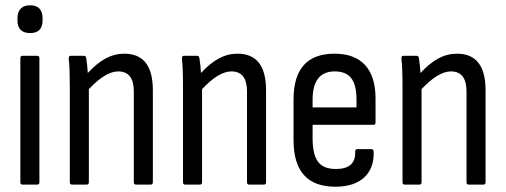

<svg xmlns="http://www.w3.org/2000/svg" viewBox="-20 -698 1913 726"><path d="M65 0Q57 0 57 -9V-478Q57 -487 65 -487H121Q129 -487 129 -478V-9Q129 0 121 0ZM94 -573Q46 -573 46 -621V-630Q46 -652 58 -665Q70 -678 94 -678Q118 -678 129.5 -665Q141 -652 141 -630V-621Q141 -573 94 -573Z M252 0Q244 0 244 -9V-366Q244 -403 243 -431.5Q242 -460 240 -475Q239 -487 247 -487H297Q305 -487 306 -478Q308 -467 309.5 -452Q311 -437 312 -422Q346 -459 379.5 -477Q413 -495 450 -495Q558 -495 558 -357V-9Q558 0 550 0H494Q486 0 486 -9V-352Q486 -428 427 -428Q379 -428 316 -361V-9Q316 0 308 0Z M680 0Q672 0 672 -9V-366Q672 -403 671 -431.5Q670 -460 668 -475Q667 -487 675 -487H725Q733 -487 734 -478Q736 -467 737.5 -452Q739 -437 740 -422Q774 -459 807.5 -477Q841 -495 878 -495Q986 -495 986 -357V-9Q986 0 978 0H922Q914 0 914 -9V-352Q914 -428 855 -428Q807 -428 744 -361V-9Q744 0 736 0Z M1248 8Q1090 8 1090 -168V-322Q1090 -495 1245 -495Q1321 -495 1360.5 -452Q1400 -409 1400 -325V-235Q1400 -226 1392 -226H1162V-176Q1162 -114 1182.5 -86.5Q1203 -59 1250 -59Q1325 -59 1323 -123Q1322 -134 1331 -134H1385Q1392 -134 1393 -125Q1395 -62 1357 -27Q1319 8 1248 8ZM1162 -292H1328V-321Q1328 -377 1308 -402.5Q1288 -428 1246 -428Q1162 -428 1162 -321Z M1510 0Q1502 0 1502 -9V-366Q1502 -403 1501 -431.5Q1500 -460 1498 -475Q1497 -487 1505 -487H1555Q1563 -487 1564 -478Q1566 -467 1567.5 -452Q1569 -437 1570 -422Q1604 -459 1637.5 -477Q1671 -495 1708 -495Q1816 -495 1816 -357V-9Q1816 0 1808 0H1752Q1744 0 1744 -9V-352Q1744 -428 1685 -428Q1637 -428 1574 -361V-9Q1574 0 1566 0Z"/></svg>

Font: Sofia Sans Cond
Style: Regular
Weight: 400
Width: 3
Designer: Botio Nikoltchev, Ani Petrova
Foundry: lettersoup
Version: Version 4.100; ttfautohint (v1.8.3)